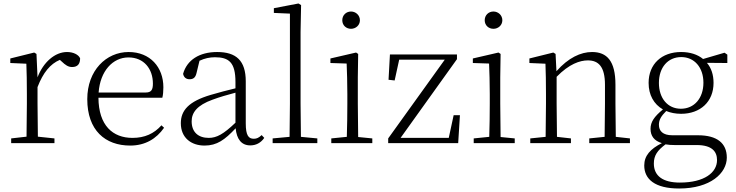

<svg xmlns="http://www.w3.org/2000/svg" viewBox="-20 -820 4219 1100"><path d="M131 0H292V-27L197 -37L195 -226V-321C227 -404 268 -454 323 -477L333 -468C355 -447 371 -436 393 -436C425 -436 439 -454 439 -486C430 -507 400 -522 364 -522C295 -522 228 -464 195 -377L189 -511L176 -519L39 -485V-459L131 -455C133 -405 134 -350 134 -281V-226L132 -37L44 -27V0Z M726 14C812 14 876 -25 920 -88L905 -102C862 -54 809 -30 739 -30C626 -30 545 -101 544 -260H910C914 -275 916 -296 916 -320C916 -435 840 -522 717 -522C588 -522 480 -416 480 -252C480 -73 583 14 726 14ZM545 -290C554 -413 626 -491 716 -491C805 -491 856 -425 856 -341C856 -306 847 -290 815 -290Z M1414 13C1446 13 1474 -1 1494 -30L1479 -46C1463 -31 1451 -25 1434 -25C1404 -25 1388 -44 1388 -113V-354C1388 -473 1333 -522 1224 -522C1122 -522 1051 -476 1029 -397C1033 -377 1046 -366 1066 -366C1087 -366 1100 -375 1106 -402L1123 -472C1153 -486 1182 -492 1211 -492C1291 -492 1329 -463 1329 -350V-314C1283 -303 1233 -290 1186 -276C1062 -239 1016 -188 1016 -114C1016 -31 1075 14 1152 14C1223 14 1268 -19 1330 -85C1336 -23 1363 13 1414 13ZM1329 -117C1260 -51 1221 -30 1176 -30C1117 -30 1078 -62 1078 -125C1078 -175 1109 -217 1198 -249C1238 -264 1284 -277 1329 -289Z M1638 0H1798V-27L1704 -36L1702 -226V-637L1705 -791L1690 -800L1549 -773V-746L1641 -742V-226L1639 -36L1542 -27V0Z M1991 -655C2018 -655 2042 -675 2042 -704C2042 -733 2018 -754 1991 -754C1963 -754 1941 -733 1941 -704C1941 -675 1963 -655 1991 -655ZM1966 0H2113V-27L2032 -35L2030 -226V-377L2032 -511L2020 -519L1873 -485V-459L1966 -456C1968 -405 1970 -349 1970 -281V-226C1970 -172 1969 -91 1967 -36L1878 -27V0Z M2204 0H2605L2615 -160H2579L2551 -30H2275L2598 -481V-508H2214L2206 -363L2241 -359L2267 -478H2528L2204 -27Z M2807 -655C2834 -655 2858 -675 2858 -704C2858 -733 2834 -754 2807 -754C2779 -754 2757 -733 2757 -704C2757 -675 2779 -655 2807 -655ZM2782 0H2929V-27L2848 -35L2846 -226V-377L2848 -511L2836 -519L2689 -485V-459L2782 -456C2784 -405 2786 -349 2786 -281V-226C2786 -172 2785 -91 2783 -36L2694 -27V0Z M3443 0H3589V-27L3508 -36L3506 -226V-335C3506 -471 3457 -522 3372 -522C3307 -522 3236 -489 3168 -412L3163 -511L3150 -519L3013 -485V-459L3105 -455C3107 -405 3108 -350 3108 -281V-226L3106 -36L3018 -27V0H3251V-27L3171 -36L3169 -226V-380C3241 -454 3303 -474 3348 -474C3409 -474 3446 -438 3446 -334V-226L3444 -36L3356 -27V0Z M3881 -197C3805 -197 3755 -257 3755 -345C3755 -433 3806 -493 3883 -493C3958 -493 4010 -434 4010 -346C4010 -258 3958 -197 3881 -197ZM3882 -168C3992 -168 4068 -237 4068 -345C4068 -392 4055 -431 4030 -460L4147 -459V-507L4131 -518L4008 -482C3977 -508 3933 -522 3882 -522C3771 -522 3696 -453 3696 -345C3696 -276 3726 -223 3778 -193C3728 -152 3707 -121 3707 -82C3707 -41 3728 -13 3772 0C3706 33 3671 72 3671 128C3671 206 3731 260 3871 260C4050 260 4144 172 4144 83C4144 0 4088 -45 3979 -45H3832C3777 -45 3755 -70 3755 -105C3755 -134 3768 -155 3797 -184C3821 -174 3850 -168 3882 -168ZM3793 7C3809 10 3827 11 3845 11H3971C4060 11 4088 49 4088 97C4088 169 4015 226 3875 226C3779 226 3726 189 3726 117C3726 71 3746 42 3793 7Z"/></svg>

Font: Noto Serif TC ExtraLight
Style: Regular
Weight: 200
Designer: Ryoko NISHIZUKA 西塚涼子 (kana & ideographs); Frank Grießhammer (Latin, Greek & Cyrillic); Wenlong ZHANG 张文龙 (bopomofo); San
Foundry: Adobe
Version: Version 2.001;hotconv 1.1.0;makeotfexe 2.6.0